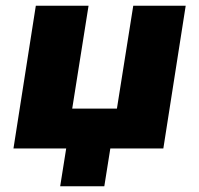

<svg xmlns="http://www.w3.org/2000/svg" viewBox="-20 -518 695 670"><path d="M190 132 211 0H27L105 -498H289L232 -139H388L445 -498H628L550 0H365L344 132Z"/></svg>

Font: Nunito Sans 10pt Black
Style: Italic
Weight: 900
Italic angle: -9°
Designer: Vernon Adams
Foundry: Vernon Adams
Version: Version 3.101;gftools[0.9.27]